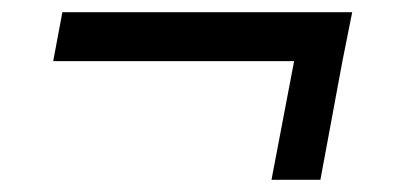

<svg xmlns="http://www.w3.org/2000/svg" viewBox="-20 -363 642 314"><path d="M67 -263H461L424 -69H504L540 -263L556 -343H82Z"/></svg>

Font: Uncut Sans Medium Italic
Style: Regular
Weight: 500
Italic angle: -11°
Designer: Kasper Nordkvist
Foundry: UNCUT.wtf
Version: Version 1.304;Glyphs 3.2 (3246)